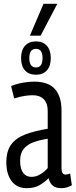

<svg xmlns="http://www.w3.org/2000/svg" viewBox="-20 -972 395 1002"><path d="M13 -125Q13 -184 39 -218.5Q65 -253 113.5 -271Q162 -289 229 -300V-393Q229 -433 208.5 -454Q188 -475 151 -475Q133 -475 108.5 -471.5Q84 -468 54 -458L38 -523Q68 -535 100 -540.5Q132 -546 157 -546Q233 -546 267 -507Q301 -468 301 -395V-98Q301 -77 306.5 -69Q312 -61 322 -61Q335 -61 346 -67L355 -5Q342 2 329 6Q316 10 299 10Q245 10 234 -42Q211 -19 184 -4.5Q157 10 120 10Q68 10 40.5 -27Q13 -64 13 -125ZM85 -133Q85 -92 100.5 -70.5Q116 -49 144 -49Q169 -49 191.5 -63Q214 -77 229 -95V-248Q190 -242 157 -230.5Q124 -219 104.5 -196Q85 -173 85 -133ZM168 -582Q131 -582 110.5 -604.5Q90 -627 90 -669Q90 -710 110.5 -733Q131 -756 168 -756Q204 -756 224.5 -733Q245 -710 245 -669Q245 -627 224.5 -604.5Q204 -582 168 -582ZM168 -620Q202 -620 202 -669Q202 -717 168 -717Q133 -717 133 -669Q133 -620 168 -620ZM136 -786 207 -952H279L192 -786Z"/></svg>

Font: Georama Condensed
Style: Regular
Weight: 400
Width: 3
Designer: Jean-Baptiste Levee
Foundry: Production Type
Version: Version 1.000